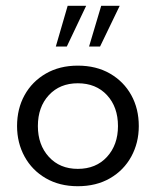

<svg xmlns="http://www.w3.org/2000/svg" viewBox="-20 -634 539 664"><path d="M249 10Q186 10 138.5 -17.5Q91 -45 65 -92.5Q39 -140 39 -198Q39 -258 65 -305Q91 -352 138.5 -379.5Q186 -407 249 -407Q313 -407 360.5 -379.5Q408 -352 434 -305Q460 -258 460 -198Q460 -140 434 -92.5Q408 -45 360.5 -17.5Q313 10 249 10ZM249 -50Q312 -50 350 -91.5Q388 -133 388 -198Q388 -264 350 -305Q312 -346 249 -346Q187 -346 149 -305Q111 -264 111 -198Q111 -133 149 -91.5Q187 -50 249 -50ZM173 -473 214 -614H278L211 -473ZM288 -473 330 -614H394L326 -473Z"/></svg>

Font: Rokkitt
Style: Regular
Weight: 400
Designer: Vernon Adams
Foundry: Vernon Adams
Version: Version 3.103